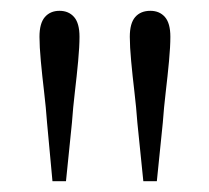

<svg xmlns="http://www.w3.org/2000/svg" viewBox="-20 -819 387 355"><path d="M90 -799Q107 -799 117 -787.5Q127 -776 127 -751Q127 -733 124.5 -706Q122 -679 118.5 -649.5Q115 -620 113 -592L102 -484H77L67 -592Q65 -620 61.5 -649.5Q58 -679 55.5 -706Q53 -733 53 -751Q53 -776 63 -787.5Q73 -799 90 -799ZM258 -799Q275 -799 285 -787.5Q295 -776 295 -751Q295 -733 292.5 -706Q290 -679 286.5 -649.5Q283 -620 281 -592L270 -484H245L234 -592Q232 -620 228.5 -649.5Q225 -679 222.5 -706Q220 -733 220 -751Q220 -776 230 -787.5Q240 -799 258 -799Z"/></svg>

Font: Noto Serif SC ExtraLight
Style: Regular
Weight: 200
Designer: Ryoko NISHIZUKA 西塚涼子 (kana & ideographs); Frank Grießhammer (Latin, Greek & Cyrillic); Wenlong ZHANG 张文龙 (bopomofo); San
Foundry: Adobe
Version: Version 2.002-H1;hotconv 1.1.0;makeotfexe 2.6.0